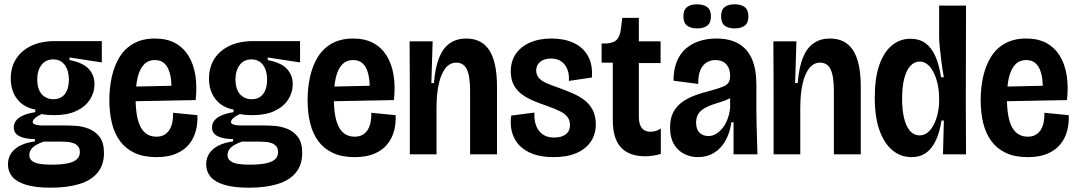

<svg xmlns="http://www.w3.org/2000/svg" viewBox="-20 -717 5009 892"><path d="M215 155Q145 155 101 141.5Q57 128 37 104Q17 80 17 47Q17 3 49.5 -24.5Q82 -52 142 -60V-71Q97 -71 70.5 -84Q44 -97 44 -125Q44 -152 68.5 -170Q93 -188 144 -196V-208Q90 -218 60 -256.5Q30 -295 30 -352Q30 -404 54.5 -443Q79 -482 125 -504Q171 -526 234 -526H453V-427L303 -450V-438Q365 -426 392 -397Q419 -368 419 -326Q419 -287 397.5 -254Q376 -221 334.5 -201.5Q293 -182 232 -182Q219 -182 204 -183Q189 -184 173 -187Q152 -177 142 -167.5Q132 -158 132 -150Q132 -144 139 -140.5Q146 -137 157 -135.5Q168 -134 181 -134H288Q307 -134 336 -132Q365 -130 394.5 -118Q424 -106 443.5 -80Q463 -54 463 -6Q463 49 433.5 85Q404 121 348.5 138Q293 155 215 155ZM218 48Q269 48 298 41Q327 34 339 21Q351 8 351 -10Q351 -28 342 -38Q333 -48 319.5 -52.5Q306 -57 291.5 -58Q277 -59 266 -59H183Q146 -46 131 -31Q116 -16 116 3Q116 21 129.5 31Q143 41 165.5 44.5Q188 48 218 48ZM228 -256Q263 -256 281.5 -280.5Q300 -305 300 -347Q300 -389 281 -415Q262 -441 227 -441Q192 -441 172.5 -415Q153 -389 153 -348Q153 -320 161.5 -299.5Q170 -279 187.5 -267.5Q205 -256 228 -256Z M707 13Q647 13 605.5 -6.5Q564 -26 538 -61Q512 -96 500 -144.5Q488 -193 488 -252Q488 -309 499.5 -360.5Q511 -412 535.5 -452Q560 -492 601 -515Q642 -538 700 -538Q755 -538 793.5 -517Q832 -496 855.5 -458Q879 -420 887.5 -368Q896 -316 889 -252L570 -246V-314L797 -319L775 -277Q779 -331 771.5 -366.5Q764 -402 746.5 -420Q729 -438 700 -438Q668 -438 648 -416.5Q628 -395 619 -355.5Q610 -316 610 -263Q610 -169 634 -125.5Q658 -82 707 -82Q729 -82 744 -91Q759 -100 768 -115Q777 -130 781 -150.5Q785 -171 784 -193L897 -182Q899 -145 890 -110Q881 -75 859 -47.5Q837 -20 799.5 -3.5Q762 13 707 13Z M1136 155Q1066 155 1022 141.5Q978 128 958 104Q938 80 938 47Q938 3 970.5 -24.5Q1003 -52 1063 -60V-71Q1018 -71 991.5 -84Q965 -97 965 -125Q965 -152 989.5 -170Q1014 -188 1065 -196V-208Q1011 -218 981 -256.5Q951 -295 951 -352Q951 -404 975.5 -443Q1000 -482 1046 -504Q1092 -526 1155 -526H1374V-427L1224 -450V-438Q1286 -426 1313 -397Q1340 -368 1340 -326Q1340 -287 1318.5 -254Q1297 -221 1255.5 -201.5Q1214 -182 1153 -182Q1140 -182 1125 -183Q1110 -184 1094 -187Q1073 -177 1063 -167.5Q1053 -158 1053 -150Q1053 -144 1060 -140.5Q1067 -137 1078 -135.5Q1089 -134 1102 -134H1209Q1228 -134 1257 -132Q1286 -130 1315.5 -118Q1345 -106 1364.5 -80Q1384 -54 1384 -6Q1384 49 1354.5 85Q1325 121 1269.5 138Q1214 155 1136 155ZM1139 48Q1190 48 1219 41Q1248 34 1260 21Q1272 8 1272 -10Q1272 -28 1263 -38Q1254 -48 1240.5 -52.5Q1227 -57 1212.5 -58Q1198 -59 1187 -59H1104Q1067 -46 1052 -31Q1037 -16 1037 3Q1037 21 1050.5 31Q1064 41 1086.5 44.5Q1109 48 1139 48ZM1149 -256Q1184 -256 1202.5 -280.5Q1221 -305 1221 -347Q1221 -389 1202 -415Q1183 -441 1148 -441Q1113 -441 1093.5 -415Q1074 -389 1074 -348Q1074 -320 1082.5 -299.5Q1091 -279 1108.5 -267.5Q1126 -256 1149 -256Z M1628 13Q1568 13 1526.5 -6.5Q1485 -26 1459 -61Q1433 -96 1421 -144.5Q1409 -193 1409 -252Q1409 -309 1420.5 -360.5Q1432 -412 1456.5 -452Q1481 -492 1522 -515Q1563 -538 1621 -538Q1676 -538 1714.5 -517Q1753 -496 1776.5 -458Q1800 -420 1808.5 -368Q1817 -316 1810 -252L1491 -246V-314L1718 -319L1696 -277Q1700 -331 1692.5 -366.5Q1685 -402 1667.5 -420Q1650 -438 1621 -438Q1589 -438 1569 -416.5Q1549 -395 1540 -355.5Q1531 -316 1531 -263Q1531 -169 1555 -125.5Q1579 -82 1628 -82Q1650 -82 1665 -91Q1680 -100 1689 -115Q1698 -130 1702 -150.5Q1706 -171 1705 -193L1818 -182Q1820 -145 1811 -110Q1802 -75 1780 -47.5Q1758 -20 1720.5 -3.5Q1683 13 1628 13Z M1884 0V-300L1883 -525H1990L1984 -331H1996Q2002 -405 2020.5 -450Q2039 -495 2070.5 -516.5Q2102 -538 2146 -538Q2218 -538 2253.5 -483Q2289 -428 2289 -314V0H2164V-295Q2164 -363 2149 -394.5Q2134 -426 2100 -426Q2070 -426 2049.5 -400Q2029 -374 2018.5 -327Q2008 -280 2008 -215V0Z M2551 13Q2498 13 2458.5 -1Q2419 -15 2394 -40.5Q2369 -66 2359 -101.5Q2349 -137 2355 -180L2463 -194Q2461 -160 2470.5 -134Q2480 -108 2501 -93Q2522 -78 2554 -78Q2589 -78 2608.5 -93Q2628 -108 2628 -136Q2628 -159 2615.5 -174.5Q2603 -190 2579 -201.5Q2555 -213 2521 -225Q2489 -236 2459 -248.5Q2429 -261 2405 -278.5Q2381 -296 2367 -322Q2353 -348 2353 -386Q2353 -432 2376 -466Q2399 -500 2441.5 -519Q2484 -538 2543 -538Q2601 -538 2644.5 -518Q2688 -498 2711 -458Q2734 -418 2730 -357L2623 -341Q2625 -371 2616 -394.5Q2607 -418 2588 -431.5Q2569 -445 2540 -445Q2508 -445 2489.5 -429.5Q2471 -414 2471 -390Q2471 -369 2484 -354.5Q2497 -340 2520.5 -330Q2544 -320 2576 -309Q2606 -298 2637 -285Q2668 -272 2693 -253.5Q2718 -235 2733 -207Q2748 -179 2748 -139Q2748 -94 2725.5 -60Q2703 -26 2659.5 -6.5Q2616 13 2551 13Z M2977 9Q2903 9 2865 -32Q2827 -73 2827 -157V-426H2775V-515H2796Q2832 -517 2846.5 -533.5Q2861 -550 2865 -585L2871 -634H2948V-525H3049V-424H2948V-175Q2948 -139 2962 -122Q2976 -105 3001 -105Q3013 -105 3026 -108.5Q3039 -112 3050 -120V-2Q3030 4 3012 6.5Q2994 9 2977 9Z M3223 13Q3187 13 3157.5 -2.5Q3128 -18 3110.5 -48Q3093 -78 3093 -124Q3093 -167 3108 -195.5Q3123 -224 3149.5 -243Q3176 -262 3209 -274Q3242 -286 3278 -295Q3315 -305 3335.5 -313Q3356 -321 3364 -332.5Q3372 -344 3372 -364Q3372 -399 3354 -418.5Q3336 -438 3303 -438Q3281 -438 3262.5 -426.5Q3244 -415 3233.5 -390.5Q3223 -366 3224 -327L3109 -342Q3109 -392 3123.5 -429Q3138 -466 3165 -490Q3192 -514 3228.5 -526Q3265 -538 3308 -538Q3370 -538 3411.5 -514Q3453 -490 3473.5 -442.5Q3494 -395 3494 -323V-209Q3494 -176 3495 -140.5Q3496 -105 3497 -69.5Q3498 -34 3499 0H3388Q3388 -37 3388 -73.5Q3388 -110 3388 -149H3378Q3371 -100 3350.5 -63.5Q3330 -27 3297.5 -7Q3265 13 3223 13ZM3271 -85Q3289 -85 3305.5 -94.5Q3322 -104 3336.5 -121.5Q3351 -139 3360 -163.5Q3369 -188 3372 -216V-275L3399 -282Q3388 -269 3370.5 -260Q3353 -251 3332 -244.5Q3311 -238 3290.5 -231Q3270 -224 3252.5 -214Q3235 -204 3224.5 -188Q3214 -172 3214 -147Q3214 -116 3230 -100.5Q3246 -85 3271 -85ZM3393 -585Q3363 -585 3346.5 -598Q3330 -611 3330 -641Q3330 -671 3346.5 -684Q3363 -697 3393 -697Q3423 -697 3440 -684Q3457 -671 3457 -641Q3457 -611 3440 -598Q3423 -585 3393 -585ZM3219 -585Q3189 -585 3172 -598Q3155 -611 3155 -641Q3155 -671 3172 -684Q3189 -697 3218 -697Q3248 -697 3265.5 -684Q3283 -671 3283 -641Q3283 -611 3266 -598Q3249 -585 3219 -585Z M3574 0V-300L3573 -525H3680L3674 -331H3686Q3692 -405 3710.5 -450Q3729 -495 3760.5 -516.5Q3792 -538 3836 -538Q3908 -538 3943.5 -483Q3979 -428 3979 -314V0H3854V-295Q3854 -363 3839 -394.5Q3824 -426 3790 -426Q3760 -426 3739.5 -400Q3719 -374 3708.5 -327Q3698 -280 3698 -215V0Z M4215 13Q4165 13 4126.5 -18.5Q4088 -50 4066 -111.5Q4044 -173 4044 -263Q4044 -354 4065 -414.5Q4086 -475 4123.5 -506Q4161 -537 4210 -537Q4250 -537 4278.5 -517Q4307 -497 4325 -457Q4343 -417 4352 -358H4365Q4358 -397 4353.5 -432Q4349 -467 4346 -497Q4343 -527 4343 -550V-691H4468L4467 -238L4468 0H4361L4365 -157H4354Q4345 -100 4326.5 -62Q4308 -24 4280.5 -5.5Q4253 13 4215 13ZM4252 -88Q4274 -88 4291 -102.5Q4308 -117 4319.5 -140.5Q4331 -164 4337 -192.5Q4343 -221 4343 -249V-263Q4343 -285 4339.5 -308.5Q4336 -332 4328.5 -354Q4321 -376 4310 -393.5Q4299 -411 4284.5 -421Q4270 -431 4252 -431Q4228 -431 4209.5 -411Q4191 -391 4181 -352.5Q4171 -314 4171 -258Q4171 -205 4180.5 -167Q4190 -129 4208 -108.5Q4226 -88 4252 -88Z M4755 13Q4695 13 4653.5 -6.5Q4612 -26 4586 -61Q4560 -96 4548 -144.5Q4536 -193 4536 -252Q4536 -309 4547.5 -360.5Q4559 -412 4583.5 -452Q4608 -492 4649 -515Q4690 -538 4748 -538Q4803 -538 4841.5 -517Q4880 -496 4903.5 -458Q4927 -420 4935.5 -368Q4944 -316 4937 -252L4618 -246V-314L4845 -319L4823 -277Q4827 -331 4819.5 -366.5Q4812 -402 4794.5 -420Q4777 -438 4748 -438Q4716 -438 4696 -416.5Q4676 -395 4667 -355.5Q4658 -316 4658 -263Q4658 -169 4682 -125.5Q4706 -82 4755 -82Q4777 -82 4792 -91Q4807 -100 4816 -115Q4825 -130 4829 -150.5Q4833 -171 4832 -193L4945 -182Q4947 -145 4938 -110Q4929 -75 4907 -47.5Q4885 -20 4847.5 -3.5Q4810 13 4755 13Z"/></svg>

Font: Bricolage Grotesque 72pt SemiCondensed SemiBold
Style: Regular
Weight: 600
Width: 4
Designer: Mathieu Triay
Foundry: Atelier Triay
Version: Version 1.001;gftools[0.9.33.dev8+g029e19f]